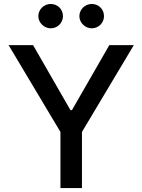

<svg xmlns="http://www.w3.org/2000/svg" viewBox="-20 -957 725 977"><path d="M23.8 -727.3 287.6 -285.5V0H397V-285.5L660.9 -727.3H536.2L346.2 -396.7H338.4L148.4 -727.3ZM175.1 -874.6C175.1 -841.6 204.5 -812.9 237.9 -812.9C273.4 -812.9 300.4 -841.6 300.4 -874.6C300.4 -909.8 273.4 -936.8 237.9 -936.8C204.5 -936.8 175.1 -909.8 175.1 -874.6ZM383.9 -874.6C383.9 -841.6 413.4 -812.9 446.7 -812.9C482.2 -812.9 509.2 -841.6 509.2 -874.6C509.2 -909.8 482.2 -936.8 446.7 -936.8C413.4 -936.8 383.9 -909.8 383.9 -874.6Z"/></svg>

Font: Magic Ui Pro Medium
Style: Regular
Weight: 500
Designer: Stefan Endress, Andreas Faust
Version: Version 1.000;FEAKit 1.0